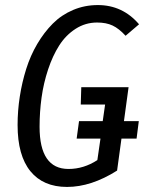

<svg xmlns="http://www.w3.org/2000/svg" viewBox="-20 -719 566 751"><path d="M482.9 -377.9 464.8 -245.1H522.9L514.2 -176.8H455.1L438 -51.8Q336.9 12.2 242.2 12.2Q148.9 12.2 98.9 -49.3Q48.8 -110.8 48.8 -230Q48.8 -285.6 57.4 -341.1Q65.9 -396.5 82.5 -449.2Q99.1 -502 125.7 -547.1Q152.3 -592.3 186.3 -626.5Q220.2 -660.6 265.6 -679.9Q311 -699.2 362.8 -699.2Q459.5 -699.2 523.9 -624L471.2 -579.1Q445.3 -607.4 420.4 -619.1Q395.5 -630.9 359.9 -630.9Q314 -630.9 275.6 -606.2Q237.3 -581.5 211.7 -541.3Q186 -501 168.2 -447.5Q150.4 -394 142.6 -337.6Q134.8 -281.2 134.8 -223.1Q134.8 -58.1 248 -58.1Q307.6 -58.1 360.8 -92.8L373 -176.8H279.8L289.1 -245.1H381.8L391.1 -310.1H295.9L297.9 -377.9Z"/></svg>

Font: Fira Sans Compressed Book
Style: Italic
Weight: 350
Width: 3
Italic angle: -8°
Designer: Carrois Corporate & Edenspiekermann AG
Foundry: Carrois Corporate GbR & Edenspiekermann AG
Version: Version 4.203;PS 004.203;hotconv 1.0.88;makeotf.lib2.5.64775